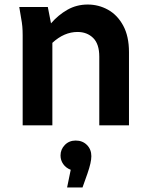

<svg xmlns="http://www.w3.org/2000/svg" viewBox="-20 -553 664 847"><path d="M65 -522H191L205 -450Q237 -487 277.5 -510Q318 -533 367 -533Q415 -533 456.5 -510Q498 -487 523.5 -440Q549 -393 549 -323V0H418V-303Q418 -359 391 -385.5Q364 -412 322 -412Q263 -412 211 -364V0H80V-398Q80 -419 78.5 -436Q77 -453 73 -474ZM383 136Q383 163 366 212L344 274H276L292 196Q271 188 259 171Q247 154 247 133Q247 106 266 86.5Q285 67 314 67Q344 67 363.5 86.5Q383 106 383 136Z"/></svg>

Font: Radio Canada SemiBold
Style: Regular
Weight: 600
Designer: Charles Daoud, Etienne Aubert Bonn, Alexandre Saumier Demers, Jacques Le Bailly
Foundry: Radio-Canada
Version: Version 2.104; ttfautohint (v1.8.4.7-5d5b);gftools[0.9.28.de